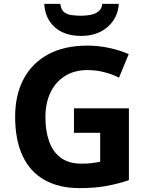

<svg xmlns="http://www.w3.org/2000/svg" viewBox="-20 -959 764 989"><path d="M361 -401H644V-31Q588 -12 527.5 -1Q467 10 390 10Q284 10 209.5 -32Q135 -74 96.5 -156Q58 -238 58 -358Q58 -470 101.5 -552Q145 -634 228 -679Q311 -724 431 -724Q488 -724 543 -712Q598 -700 643 -680L593 -559Q560 -576 518 -587Q476 -598 430 -598Q364 -598 315.5 -568Q267 -538 240.5 -483.5Q214 -429 214 -355Q214 -285 233 -231Q252 -177 293 -146.5Q334 -116 400 -116Q432 -116 454.5 -119Q477 -122 496 -126V-275H361ZM592 -939Q587 -866 534 -820Q481 -774 398 -774Q312 -774 262 -819Q212 -864 208 -939H291Q294 -911 308.5 -898Q323 -885 347 -881.5Q371 -878 399 -878Q423 -878 446.5 -882.5Q470 -887 487 -900Q504 -913 507 -939Z"/></svg>

Font: Noto Sans Adlam Unjoined
Style: Regular
Weight: 400
Designer: Mark Jamra, Neil Patel
Foundry: JamraPatel LLC
Version: Version 3.001